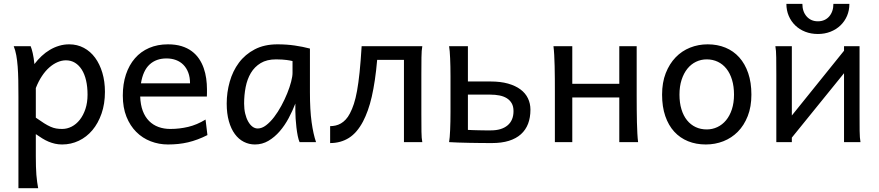

<svg xmlns="http://www.w3.org/2000/svg" viewBox="-20 -738 4566 997"><path d="M166 -127Q190.9 -109.4 209.2 -97.9Q227.5 -86.4 242.7 -79.8Q257.8 -73.2 271.7 -70.8Q285.6 -68.4 302.7 -68.4Q328.6 -68.4 352.3 -80.6Q376 -92.8 394.3 -116Q412.6 -139.2 423.6 -172.1Q434.6 -205.1 434.6 -246.6Q434.6 -287.1 427 -320.1Q419.4 -353 404.8 -376.2Q390.1 -399.4 369.4 -412.1Q348.6 -424.8 322.3 -424.8Q301.3 -424.8 279.3 -415.5Q257.3 -406.2 236.6 -388.2Q215.8 -370.1 197.8 -343Q179.7 -315.9 166 -280.8ZM75.7 -236.8Q75.7 -282.2 75 -321Q74.2 -359.9 71.8 -392.3Q69.3 -424.8 64.5 -451.2Q59.6 -477.5 51.3 -498H139.2Q144.5 -485.4 149.9 -462.2Q155.3 -439 158.7 -405.3Q175.8 -427.7 196 -446.8Q216.3 -465.8 239 -479.2Q261.7 -492.7 286.9 -500.2Q312 -507.8 339.4 -507.8Q380.9 -507.8 415.3 -489.5Q449.7 -471.2 473.9 -438.2Q498 -405.3 511.5 -360.1Q524.9 -314.9 524.9 -261.2Q524.9 -198.7 507.3 -148.2Q489.7 -97.7 459.7 -62Q429.7 -26.4 389.2 -7.1Q348.6 12.2 302.7 12.2Q283.2 12.2 265.9 8.3Q248.5 4.4 232.2 -2.4Q215.8 -9.3 199.7 -19.3Q183.6 -29.3 166 -41.5V73.2Q166 102.5 166.7 126.2Q167.5 149.9 168.9 169.9Q170.4 189.9 172.9 206.8Q175.3 223.6 178.2 239.3H75.7Z M708 -236.8Q709.5 -193.8 721.4 -162.1Q733.4 -130.4 754.2 -109.6Q774.9 -88.9 803 -78.6Q831.1 -68.4 864.3 -68.4Q911.6 -68.4 957 -79.1Q1002.4 -89.8 1047.4 -117.2L1057.1 -36.6Q1031.2 -23.4 1006.3 -14.2Q981.4 -4.9 956.5 1Q931.6 6.8 906 9.5Q880.4 12.2 852.1 12.2Q805.2 12.2 762.7 -4.2Q720.2 -20.5 688 -52.5Q655.8 -84.5 636.7 -131.8Q617.7 -179.2 617.7 -241.7Q617.7 -302.2 634 -351.3Q650.4 -400.4 680.7 -435.3Q710.9 -470.2 754.4 -489Q797.9 -507.8 852.1 -507.8Q892.1 -507.8 922.9 -498.3Q953.6 -488.8 976.1 -471.9Q998.5 -455.1 1013.7 -432.6Q1028.8 -410.2 1037.8 -384.3Q1046.9 -358.4 1050.8 -330.3Q1054.7 -302.2 1054.7 -274.9V-255.9Q1054.7 -243.7 1054.2 -236.8ZM966.8 -305.2Q966.8 -336.4 957.8 -360.6Q948.7 -384.8 932.4 -401.4Q916 -418 893.6 -426.3Q871.1 -434.6 844.7 -434.6Q791 -434.6 756.8 -403.1Q722.7 -371.6 711.9 -305.2Z M1499 -420.9Q1493.2 -422.4 1485.8 -423.8Q1478.5 -425.3 1468.5 -426.5Q1458.5 -427.7 1445.1 -428.7Q1431.6 -429.7 1413.6 -429.7Q1365.7 -429.7 1333.7 -410.4Q1301.8 -391.1 1282.7 -359.1Q1263.7 -327.1 1255.6 -285.6Q1247.6 -244.1 1247.6 -200.2Q1247.6 -171.9 1253.2 -148.2Q1258.8 -124.5 1268.6 -107.2Q1278.3 -89.8 1291 -80.3Q1303.7 -70.8 1318.4 -70.8Q1339.8 -70.8 1361.6 -87.4Q1383.3 -104 1403.3 -130.1Q1423.3 -156.2 1440.9 -188.7Q1458.5 -221.2 1471.4 -253.2Q1484.4 -285.2 1491.7 -313.5Q1499 -341.8 1499 -358.9ZM1535.6 0Q1530.3 -11.7 1526.1 -32.2Q1522 -52.7 1519.3 -75.9Q1516.6 -99.1 1515.1 -122.1Q1513.7 -145 1513.7 -161.1V-200.2Q1499 -162.1 1478.8 -124.3Q1458.5 -86.4 1432.4 -56.2Q1406.2 -25.9 1374 -6.8Q1341.8 12.2 1303.7 12.2Q1272.9 12.2 1246.1 -1.5Q1219.2 -15.1 1199.5 -42Q1179.7 -68.8 1168.5 -108.6Q1157.2 -148.4 1157.2 -200.2Q1157.2 -258.3 1172.9 -313.7Q1188.5 -369.1 1220.7 -412.4Q1252.9 -455.6 1302.7 -481.7Q1352.5 -507.8 1420.9 -507.8Q1468.3 -507.8 1510.3 -501.7Q1552.2 -495.6 1589.4 -485.8V-258.8Q1589.4 -166.5 1598.1 -103.8Q1606.9 -41 1621.1 0Z M1938.5 -427.2Q1933.6 -370.1 1926.5 -322.5Q1919.4 -274.9 1910.4 -235.6Q1901.4 -196.3 1889.9 -164.6Q1878.4 -132.8 1865.2 -107.4Q1834 -48.3 1791.5 -21.7Q1749 4.9 1694.3 4.9V-83Q1708.5 -83 1722.7 -86.2Q1736.8 -89.4 1750 -96.9Q1763.2 -104.5 1775.1 -117.2Q1787.1 -129.9 1796.9 -148.9Q1808.6 -170.9 1817.6 -198.5Q1826.7 -226.1 1834 -266.1Q1841.3 -306.2 1847.2 -362.3Q1853 -418.5 1857.9 -498H2172.9Q2168.9 -477.5 2168.5 -439.7Q2168 -401.9 2168 -351.6V-146.5Q2168 -89.8 2168.5 -54.4Q2168.9 -19 2172.9 0H2077.6V-427.2Z M2319.3 -342.3Q2319.3 -367.2 2318.8 -390.9Q2318.4 -414.6 2317.4 -435.1Q2316.4 -455.6 2315.2 -471.7Q2314 -487.8 2312 -498H2409.7V-314.9H2526.9Q2579.1 -314.9 2617.9 -304Q2656.7 -293 2682.6 -273.7Q2708.5 -254.4 2721.4 -227.5Q2734.4 -200.7 2734.4 -168.5Q2734.4 -127.4 2722.2 -95.5Q2710 -63.5 2685.1 -41Q2660.2 -18.6 2622.6 -6.8Q2585 4.9 2534.2 4.9Q2508.3 4.9 2477.8 4.6Q2447.3 4.4 2417.2 3.7Q2387.2 2.9 2359.6 2.2Q2332 1.5 2312 0Q2314 -10.3 2315.2 -26.4Q2316.4 -42.5 2317.4 -63Q2318.4 -83.5 2318.8 -107.2Q2319.3 -130.9 2319.3 -156.2ZM2409.7 -63.5Q2421.9 -62.5 2436.8 -62.3Q2451.7 -62 2467.5 -61.5Q2483.4 -61 2499 -61H2529.3Q2584.5 -61 2615.5 -86.9Q2646.5 -112.8 2646.5 -161.1Q2646.5 -185.5 2637 -201.9Q2627.4 -218.3 2611.1 -228.3Q2594.7 -238.3 2573 -242.4Q2551.3 -246.6 2526.9 -246.6H2409.7Z M2861.3 -258.8Q2861.3 -294.4 2861.1 -329.1Q2860.8 -363.8 2860.1 -394.8Q2859.4 -425.8 2857.9 -452.4Q2856.4 -479 2854 -498H2951.7V-302.7H3195.8V-498H3286.1V-239.3Q3286.1 -203.6 3286.4 -168.9Q3286.6 -134.3 3287.4 -103Q3288.1 -71.8 3289.6 -45.4Q3291 -19 3293.5 0H3195.8V-231.9H2951.7V0H2861.3Z M3508.3 -246.6Q3508.3 -204.1 3518.6 -170.4Q3528.8 -136.7 3547.6 -113.5Q3566.4 -90.3 3592.3 -78.1Q3618.2 -65.9 3649.9 -65.9Q3679.2 -65.9 3705.1 -78.1Q3731 -90.3 3750.2 -113.5Q3769.5 -136.7 3780.5 -170.4Q3791.5 -204.1 3791.5 -246.6Q3791.5 -289.6 3781.2 -323.5Q3771 -357.4 3752.2 -381.1Q3733.4 -404.8 3707.3 -417.2Q3681.2 -429.7 3649.9 -429.7Q3620.1 -429.7 3594.2 -417.2Q3568.4 -404.8 3549.3 -381.1Q3530.3 -357.4 3519.3 -323.5Q3508.3 -289.6 3508.3 -246.6ZM3418 -246.6Q3418 -309.6 3437 -358.2Q3456.1 -406.7 3488.3 -440.2Q3520.5 -473.6 3563.5 -490.7Q3606.4 -507.8 3654.8 -507.8Q3705.1 -507.8 3746.8 -490.7Q3788.6 -473.6 3818.6 -440.2Q3848.6 -406.7 3865.2 -358.2Q3881.8 -309.6 3881.8 -246.6Q3881.8 -183.6 3862.8 -135.3Q3843.8 -86.9 3811.5 -54.2Q3779.3 -21.5 3736.3 -4.6Q3693.4 12.2 3645 12.2Q3594.7 12.2 3553 -4.6Q3511.2 -21.5 3481.2 -54.2Q3451.2 -86.9 3434.6 -135.3Q3418 -183.6 3418 -246.6Z M4091.8 -498V-138.2L4362.8 -474.6V-498H4443.4V-148.9Q4443.4 -98.1 4443.8 -59.3Q4444.3 -20.5 4448.2 0H4362.8V-357.9L4091.8 -23.4V0H4011.2V-349.1Q4011.2 -399.9 4010.7 -438.7Q4010.3 -477.5 4006.3 -498ZM4390.6 -717.8Q4390.6 -684.1 4378.4 -655.5Q4366.2 -627 4344.2 -606Q4322.3 -585 4292.2 -573.2Q4262.2 -561.5 4227.1 -561.5Q4191.4 -561.5 4161.4 -573.2Q4131.3 -585 4109.6 -606Q4087.9 -627 4075.7 -655.5Q4063.5 -684.1 4063.5 -717.8H4146.5Q4146.5 -697.8 4152.1 -681.4Q4157.7 -665 4168.5 -652.8Q4179.2 -640.6 4193.8 -634Q4208.5 -627.4 4227.1 -627.4Q4245.6 -627.4 4260.5 -634Q4275.4 -640.6 4285.9 -652.8Q4296.4 -665 4302 -681.4Q4307.6 -697.8 4307.6 -717.8Z"/></svg>

Font: Andika FrenchTight
Style: Regular
Weight: 400
Designer: Victor Gaultney, Annie Olsen, Julie Remington, Don Collingsworth, Eric Hays, Becca Hirsbrunner
Foundry: SIL International
Version: Version 5.000 ; Dig1 Dig4Opn Dig7 LnSpcTght